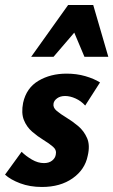

<svg xmlns="http://www.w3.org/2000/svg" viewBox="-26 -731 451 764"><path d="M141 13Q93 13 54.5 -1.5Q16 -16 -6 -36L60 -127Q77 -110 101 -96Q125 -82 149 -82Q169 -82 181.5 -92Q194 -102 196 -116Q200 -134 185 -147Q170 -160 147 -174Q124 -188 102 -207Q80 -226 69 -253.5Q58 -281 66 -322Q79 -381 127 -409.5Q175 -438 239 -438Q279 -438 313.5 -428Q348 -418 372 -403L313 -311Q297 -329 275 -339Q253 -349 233 -349Q214 -349 201.5 -340Q189 -331 187 -319Q184 -303 199.5 -290Q215 -277 239 -262.5Q263 -248 285.5 -229Q308 -210 320.5 -181.5Q333 -153 323 -111Q312 -56 263 -21.5Q214 13 141 13ZM98 -505 245 -711H345L302 -639L187 -505ZM310 -505 254 -638 245 -711H345L405 -505Z"/></svg>

Font: Ysabeau Infant ExtraBold
Style: Italic
Weight: 800
Italic angle: -12°
Designer: Christian Thalmann (Catharsis Fonts)
Version: Version 2.001;gftools[0.9.30]; featfreeze: ss01,ss02,lnum